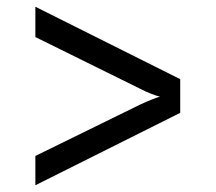

<svg xmlns="http://www.w3.org/2000/svg" viewBox="-20 -615 640 570"><path d="M85 -65V-152L395 -304Q414 -313 430.5 -319.5Q447 -326 455 -328Q446 -330 429 -336.5Q412 -343 395 -352L85 -505V-595L515 -380V-280Z"/></svg>

Font: NKDuy Mono
Style: Regular
Weight: 400
Monospace: yes
Designer: NKDuy
Foundry: NKDuy
Version: Version 2.251; ttfautohint (v1.8.4.7-5d5b)